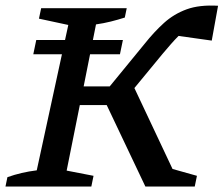

<svg xmlns="http://www.w3.org/2000/svg" viewBox="-36 -680 815 700"><path d="M-16 0 -9 -34Q41 -52 98 -59L213 -589L106 -612L114 -650H426L419 -616Q394 -608 368 -601.5Q342 -595 314 -591L269 -365H364L491 -520Q526 -564 562 -596.5Q598 -629 644.5 -646Q691 -663 759 -659L736 -532L615 -549Q601 -535 587 -519Q573 -503 557 -484L454 -359L593 -64L682 -39L674 0H494L353 -297H255L207 -58L305 -39L297 0ZM96.2 -534.2H412.1L401.3 -482.2H85.4Z"/></svg>

Font: Piazzolla Medium
Style: Italic
Weight: 500
Italic angle: -11.3°
Designer: Juan Pablo del Peral
Foundry: Huerta Tipografica
Version: Version 1.330